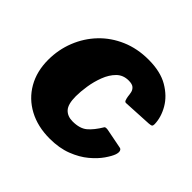

<svg xmlns="http://www.w3.org/2000/svg" viewBox="-141 -684 839 839"><g transform="rotate(45 278.0 -265.0)"><path d="M329 -540Q403 -540 450.5 -512Q498 -484 522 -442.5Q546 -401 547 -359Q547 -350 543.5 -347Q540 -344 527 -343L395 -336Q387 -335 384 -342.5Q381 -350 379 -362Q378 -373 375.5 -385Q373 -397 363.5 -405.5Q354 -414 332 -414Q298 -414 276 -392Q254 -370 241 -336Q228 -302 222.5 -266Q217 -230 217 -202Q217 -153 235 -133.5Q253 -114 285 -114Q329 -114 353 -134Q377 -154 401 -194Q404 -199 419 -197L511 -179Q519 -178 522 -169.5Q525 -161 520 -146Q514 -129 496 -103Q478 -77 447 -51Q416 -25 371 -7.5Q326 10 267 10Q193 10 137 -20Q81 -50 50 -104Q19 -158 19 -229Q19 -292 41.5 -348.5Q64 -405 105 -448Q146 -491 203 -515.5Q260 -540 329 -540Z"/></g></svg>

Font: Libre Franklin Black
Style: Italic
Weight: 900
Italic angle: -8°
Designer: Pablo Impallari, Rodrigo Fuenzalida, Nhung Nguyen
Foundry: Impallari Type
Version: Version 3.000